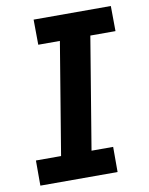

<svg xmlns="http://www.w3.org/2000/svg" viewBox="-83 -796 666 857"><g transform="rotate(-10 250.0 -367.5)"><path d="M30 0V-114H144L228 -621H130L129 -735H479L480 -621H366L282 -114H380V0Z"/></g></svg>

Font: Iosevka SS18 Heavy
Style: Italic
Weight: 900
Italic angle: -9°
Monospace: yes
Designer: Belleve Invis
Foundry: Belleve Invis
Version: Version 25.1.1; ttfautohint (v1.8.4)